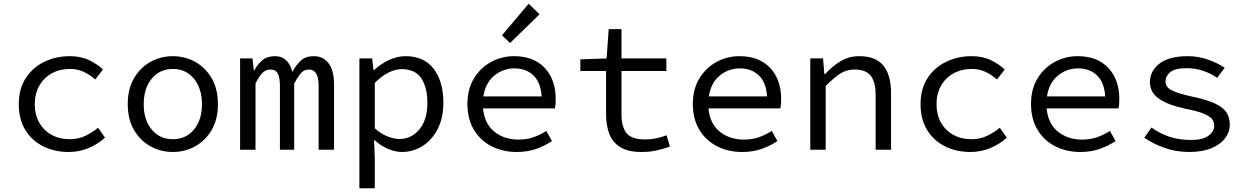

<svg xmlns="http://www.w3.org/2000/svg" viewBox="-20 -797 6640 1022"><path d="M346 12Q270 12 210 -18Q150 -48 115 -105Q80 -162 80 -242Q80 -324 117 -381Q154 -438 216 -468Q278 -498 351 -498Q410 -498 454 -477Q498 -456 528 -427L487 -374Q457 -400 424.5 -415Q392 -430 354 -430Q298 -430 255.5 -406.5Q213 -383 189 -340.5Q165 -298 165 -242Q165 -187 188.5 -145Q212 -103 254 -79.5Q296 -56 352 -56Q397 -56 434.5 -74Q472 -92 502 -117L539 -64Q499 -28 449.5 -8Q400 12 346 12Z M900 12Q836 12 781.5 -18Q727 -48 693.5 -105Q660 -162 660 -242Q660 -324 693.5 -381Q727 -438 781.5 -468Q836 -498 900 -498Q964 -498 1018.5 -468Q1073 -438 1106.5 -381Q1140 -324 1140 -242Q1140 -162 1106.5 -105Q1073 -48 1018.5 -18Q964 12 900 12ZM900 -56Q970 -56 1012.5 -107.5Q1055 -159 1055 -242Q1055 -326 1012.5 -378Q970 -430 900 -430Q830 -430 787.5 -378Q745 -326 745 -242Q745 -159 787.5 -107.5Q830 -56 900 -56Z M1258 0V-486H1324L1331 -422H1333Q1352 -456 1377 -477Q1402 -498 1444 -498Q1515 -498 1536 -414Q1557 -453 1582.5 -475.5Q1608 -498 1650 -498Q1701 -498 1729.5 -459.5Q1758 -421 1758 -348V0H1676V-342Q1676 -427 1624 -427Q1599 -427 1582.5 -408.5Q1566 -390 1546 -352V0H1470V-342Q1470 -384 1458.5 -405.5Q1447 -427 1420 -427Q1395 -427 1376.5 -408.5Q1358 -390 1340 -352V0Z M1893 205V-486H1961L1968 -424H1971Q2005 -456 2049.5 -477Q2094 -498 2139 -498Q2237 -498 2288.5 -430.5Q2340 -363 2340 -250Q2340 -168 2309 -109Q2278 -50 2228 -19Q2178 12 2119 12Q2085 12 2045.5 -4.5Q2006 -21 1974 -51H1971L1975 41V205ZM2105 -57Q2170 -57 2212.5 -108.5Q2255 -160 2255 -250Q2255 -330 2223 -379.5Q2191 -429 2118 -429Q2086 -429 2049.5 -411.5Q2013 -394 1975 -356V-114Q2010 -83 2045 -70Q2080 -57 2105 -57Z M2718 -433Q2658 -433 2611 -394.5Q2564 -356 2553 -284H2863Q2858 -359 2819 -396Q2780 -433 2718 -433ZM2730 12Q2657 12 2597.5 -18Q2538 -48 2503 -105.5Q2468 -163 2468 -244Q2468 -323 2503 -380Q2538 -437 2594.5 -467.5Q2651 -498 2716 -498Q2821 -498 2879.5 -435.5Q2938 -373 2938 -270Q2938 -256 2937 -243Q2936 -230 2934 -220H2551Q2559 -138 2611.5 -96Q2664 -54 2740 -54Q2784 -54 2819.5 -66.5Q2855 -79 2888 -100L2918 -46Q2882 -22 2835.5 -5Q2789 12 2730 12ZM2695 -568 2652 -609 2794 -777 2852 -721Z M3394 12Q3323 12 3282 -13.5Q3241 -39 3223.5 -84Q3206 -129 3206 -189V-419H3069V-481L3209 -486L3220 -642H3288V-486H3527V-419H3288V-188Q3288 -123 3314.5 -89Q3341 -55 3411 -55Q3446 -55 3474 -61Q3502 -67 3528 -77L3546 -17Q3513 -5 3476.5 3.5Q3440 12 3394 12Z M3918 -433Q3858 -433 3811 -394.5Q3764 -356 3753 -284H4063Q4058 -359 4019 -396Q3980 -433 3918 -433ZM3930 12Q3857 12 3797.5 -18Q3738 -48 3703 -105.5Q3668 -163 3668 -244Q3668 -323 3703 -380Q3738 -437 3794.5 -467.5Q3851 -498 3916 -498Q4021 -498 4079.5 -435.5Q4138 -373 4138 -270Q4138 -256 4137 -243Q4136 -230 4134 -220H3751Q3759 -138 3811.5 -96Q3864 -54 3940 -54Q3984 -54 4019.5 -66.5Q4055 -79 4088 -100L4118 -46Q4082 -22 4035.5 -5Q3989 12 3930 12Z M4293 0V-486H4361L4368 -403H4372Q4410 -444 4454 -471Q4498 -498 4555 -498Q4641 -498 4682 -448Q4723 -398 4723 -302V0H4641V-291Q4641 -360 4615 -393.5Q4589 -427 4529 -427Q4486 -427 4452 -405Q4418 -383 4375 -339V0Z M5146 12Q5070 12 5010 -18Q4950 -48 4915 -105Q4880 -162 4880 -242Q4880 -324 4917 -381Q4954 -438 5016 -468Q5078 -498 5151 -498Q5210 -498 5254 -477Q5298 -456 5328 -427L5287 -374Q5257 -400 5224.5 -415Q5192 -430 5154 -430Q5098 -430 5055.5 -406.5Q5013 -383 4989 -340.5Q4965 -298 4965 -242Q4965 -187 4988.5 -145Q5012 -103 5054 -79.5Q5096 -56 5152 -56Q5197 -56 5234.5 -74Q5272 -92 5302 -117L5339 -64Q5299 -28 5249.5 -8Q5200 12 5146 12Z M5718 -433Q5658 -433 5611 -394.5Q5564 -356 5553 -284H5863Q5858 -359 5819 -396Q5780 -433 5718 -433ZM5730 12Q5657 12 5597.5 -18Q5538 -48 5503 -105.5Q5468 -163 5468 -244Q5468 -323 5503 -380Q5538 -437 5594.5 -467.5Q5651 -498 5716 -498Q5821 -498 5879.5 -435.5Q5938 -373 5938 -270Q5938 -256 5937 -243Q5936 -230 5934 -220H5551Q5559 -138 5611.5 -96Q5664 -54 5740 -54Q5784 -54 5819.5 -66.5Q5855 -79 5888 -100L5918 -46Q5882 -22 5835.5 -5Q5789 12 5730 12Z M6310 12Q6239 12 6177 -10.5Q6115 -33 6071 -64L6109 -118Q6151 -88 6202 -70Q6253 -52 6320 -52Q6382 -52 6412.5 -74.5Q6443 -97 6443 -128Q6443 -147 6432.5 -162Q6422 -177 6389.5 -191Q6357 -205 6291 -218Q6197 -238 6149 -271.5Q6101 -305 6101 -360Q6101 -419 6152 -458.5Q6203 -498 6303 -498Q6359 -498 6411 -479.5Q6463 -461 6499 -436L6459 -383Q6425 -406 6384 -420Q6343 -434 6296 -434Q6234 -434 6209 -413Q6184 -392 6184 -364Q6184 -333 6217.5 -316Q6251 -299 6325 -283Q6406 -266 6449.5 -245Q6493 -224 6509.5 -197Q6526 -170 6526 -133Q6526 -94 6501 -61Q6476 -28 6428 -8Q6380 12 6310 12Z"/></svg>

Font: SauceCodePro NFM
Style: Regular
Weight: 400
Monospace: yes
Designer: Paul D. Hunt, Teo Tuominen
Foundry: Adobe
Version: Version 2.042;hotconv 1.1.0;makeotfexe 2.6.0;Nerd Fonts 3.3.